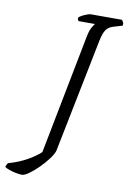

<svg xmlns="http://www.w3.org/2000/svg" viewBox="-217 -762 682 1021"><g transform="rotate(10 124.0 -252.0)"><path d="M-25 200Q-37 200 -55.5 196.5Q-74 193 -91.5 187Q-109 181 -119 174Q-117 168 -114 161.5Q-111 155 -107 152Q-48 135 -4 109.5Q40 84 62 62L187 -580Q194 -617 204.5 -635Q215 -653 219 -657H130Q129 -660 126.5 -664.5Q124 -669 125 -675Q131 -682 144 -688.5Q157 -695 169.5 -699.5Q182 -704 187 -704H357Q360 -700 364 -692.5Q368 -685 366 -674L322 -661Q293 -653 280 -635Q267 -617 258 -575L134 43Q128 62 108 88.5Q88 115 62.5 140.5Q37 166 13 183Q-11 200 -25 200Z"/></g></svg>

Font: Texturina 12pt ExtraLight
Style: Italic
Weight: 250
Italic angle: -11°
Designer: Guillermo Torres Carreño
Foundry: Omnibus-Type
Version: Version 1.002